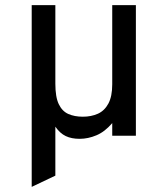

<svg xmlns="http://www.w3.org/2000/svg" viewBox="-20 -531 656 751"><path d="M104 200V-511H196.5V-203.5Q196.5 -151.5 209.8 -123.8Q223 -96 247.2 -85.2Q271.5 -74.5 304 -74.5Q337 -74.5 363 -86.2Q389 -98 404 -126Q419 -154 419 -201.5V-511H511.5V0H419V-49.5Q390 -15.5 357.2 -1.8Q324.5 12 291.5 12Q259.5 12 237 1.2Q214.5 -9.5 196.5 -35.5V156Z"/></svg>

Font: Overpass Mono Medium
Style: Regular
Weight: 500
Monospace: yes
Designer: Delve Withrington, Dave Bailey
Foundry: Delve Fonts LLC
Version: Version 4.000